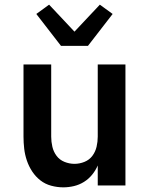

<svg xmlns="http://www.w3.org/2000/svg" viewBox="-20 -797 640 825"><path d="M252 8Q226 8 200 1Q174 -6 153.5 -22Q133 -38 118.5 -60Q104 -82 95.5 -107Q87 -132 84 -158Q81 -184 81 -210V-520H200V-210Q200 -188 205 -166.5Q210 -145 223 -127.5Q236 -110 257 -101.5Q278 -93 300 -93Q322 -93 343 -101.5Q364 -110 377 -127.5Q390 -145 395 -166.5Q400 -188 400 -210V-520H519V0H400V-86Q391 -65 376 -46.5Q361 -28 341 -15.5Q321 -3 298 2.5Q275 8 252 8ZM242 -600 136 -737 191 -777 300 -661 409 -777 464 -737 358 -600Z"/></svg>

Font: R Plex Mono
Style: Bold
Weight: 700
Monospace: yes
Designer: Belleve Invis
Foundry: Belleve Invis
Version: Version 31.8.0